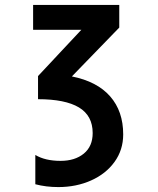

<svg xmlns="http://www.w3.org/2000/svg" viewBox="-20 -745 640 780"><path d="M114.5 -725H464.5V-633L272 -434.5Q374.5 -414 427.5 -353.5Q480.5 -293 480.5 -199Q480.5 -136 445.2 -87.2Q410 -38.5 349.8 -11.8Q289.5 15 217 15Q167 15 123.5 3.5V-115.5Q163.5 -91.5 226 -91.5Q284.5 -91.5 320.5 -121Q356.5 -150.5 356.5 -204.5Q356.5 -275 300.8 -308.5Q245 -342 134.5 -342V-436L310.5 -624H114.5Z"/></svg>

Font: JuliaMono ExtraBold
Style: Regular
Weight: 800
Monospace: yes
Designer: cormullion
Foundry: corm
Version: Version 0.055; ttfautohint (v1.8.4)